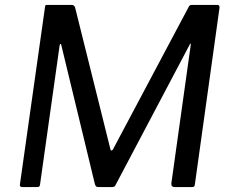

<svg xmlns="http://www.w3.org/2000/svg" viewBox="-20 -762 946 782"><path d="M130 0C139 0 142 -2 143 -10L223 -578C224 -581 225 -583 226 -583C226 -583 229 -584 230 -577L366 -14C369 -3 372 0 381 0H434C445 0 448 -2 452 -11L753 -581C756 -586 757 -586 757 -583C757 -582 757 -581 757 -580L678 -16C678 -14 678 -13 678 -12C678 -4 682 0 692 0H759C770 0 773 -2 774 -13L874 -730C874 -731 874 -732 874 -733C874 -739 871 -742 865 -742H762C754 -742 751 -740 747 -731L443 -159C440 -152 437 -149 434 -149C431 -149 430 -152 429 -157L286 -731C284 -738 279 -742 272 -742H174C165 -742 164 -742 163 -731L62 -17C61 -14 61 -11 61 -8C61 -3 64 0 71 0Z"/></svg>

Font: Libre Franklin
Style: Italic
Weight: 400
Italic angle: -8°
Designer: Pablo Impallari, Rodrigo Fuenzalida
Foundry: Impallari Type
Version: Version 1.002; ttfautohint (v1.5)